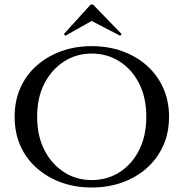

<svg xmlns="http://www.w3.org/2000/svg" viewBox="-20 -819 815 853"><path d="M387 -614Q461 -614 523.5 -591.5Q586 -569 632.5 -527.5Q679 -486 705 -428.5Q731 -371 731 -300Q731 -229 705 -171.5Q679 -114 632.5 -72.5Q586 -31 523.5 -8.5Q461 14 387 14Q314 14 252 -8.5Q190 -31 143 -72.5Q96 -114 70.5 -171.5Q45 -229 45 -300Q45 -371 70.5 -428.5Q96 -486 143 -527.5Q190 -569 252 -591.5Q314 -614 387 -614ZM387 -19Q457 -19 512 -54.5Q567 -90 598.5 -153Q630 -216 630 -300Q630 -385 598.5 -447.5Q567 -510 512 -545.5Q457 -581 387 -581Q319 -581 264 -545.5Q209 -510 177 -447.5Q145 -385 145 -300Q145 -216 177 -153Q209 -90 264 -54.5Q319 -19 387 -19ZM264 -668 270 -660 387 -726 514 -660 520 -668 393 -799H383Z"/></svg>

Font: Cinzel Medium
Style: Regular
Weight: 500
Designer: Natanael Gama
Version: Version 2.000